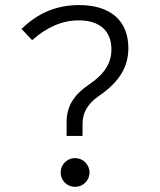

<svg xmlns="http://www.w3.org/2000/svg" viewBox="-20 -723 626 753"><path d="M241.2 -189.9H303.7V-236.8C303.7 -281.7 323.7 -316.4 368.7 -347.2C447.8 -401.9 483.4 -459.5 483.4 -534.7C483.4 -641.6 413.1 -703.1 291 -703.1C202.1 -703.1 127.9 -671.9 64.5 -609.4L106 -565.4C164.6 -617.2 224.1 -643.1 290 -643.1C370.6 -643.1 417 -601.6 417 -529.8C417 -475.1 389.6 -432.1 328.6 -391.1C268.1 -350.1 241.2 -304.7 241.2 -243.7ZM274.4 9.8C305.7 9.8 331.1 -15.1 331.1 -46.4C331.1 -77.6 305.7 -103 274.4 -103C243.2 -103 217.8 -77.6 217.8 -46.4C217.8 -15.1 243.2 9.8 274.4 9.8Z"/></svg>

Font: Cascadia Mono Light
Style: Regular
Weight: 300
Monospace: yes
Designer: Aaron Bell
Foundry: Saja Typeworks
Version: Version 2404.023